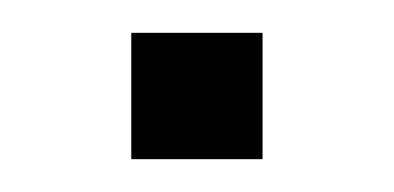

<svg xmlns="http://www.w3.org/2000/svg" viewBox="-20 -423 240 117"><path d="M140 -326H60V-403H140Z"/></svg>

Font: Public Sans VF
Style: Regular
Weight: 400
Designer: Pablo Impallari, Rodrigo Fuenzalida (Modified by Dan O. Williams and USWDS)
Version: Version 1.003